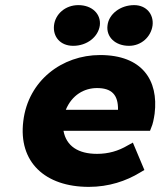

<svg xmlns="http://www.w3.org/2000/svg" viewBox="-20 -718 627 750"><path d="M327 12C405 12 473 -11 527 -44L544 -54L499 -161L479 -150C442 -128 403 -117 359 -117C286 -117 239 -147 228 -207H566L571 -220C577 -233 581 -253 584 -274C600 -405 535 -503 371 -503C222 -503 90 -403 71 -245C51 -85 156 12 327 12ZM359 -374C416 -374 442 -348 441 -289H237C261 -347 309 -374 359 -374ZM370 -619C375 -663 340 -698 286 -698C235 -698 196 -663 191 -619C186 -575 215 -539 266 -539C320 -539 364 -574 370 -619ZM576 -619C581 -663 551 -698 504 -698C450 -698 405 -663 400 -619C394 -574 430 -539 484 -539C532 -539 570 -574 576 -619Z"/></svg>

Font: Falling Sky
Style: ExBdObl
Weight: 400
Designer: Paul D. Hunt
Foundry: Adobe Systems Incorporated
Version: Version 1.02